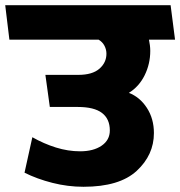

<svg xmlns="http://www.w3.org/2000/svg" viewBox="-31 -700 691 736"><path d="M640 -548H540Q542 -538 543.5 -527Q545 -516 545 -505Q545 -455 523.5 -411.5Q502 -368 463 -344Q505 -328 532 -286.5Q559 -245 559 -190Q559 -106 493 -45Q427 16 289 16Q229 16 170 1Q111 -14 63 -38L93 -174Q137 -149 183.5 -134.5Q230 -120 276 -120Q327 -120 358.5 -141.5Q390 -163 390 -200Q390 -244 360 -267Q330 -290 267 -290H160L143 -413H269Q323 -413 350 -436.5Q377 -460 377 -494Q377 -510 369.5 -524.5Q362 -539 347 -548H5L-11 -680H623Z"/></svg>

Font: Palanquin Dark SemiBold
Style: Regular
Weight: 600
Designer: Pria Ravichandran
Version: Version 1.001